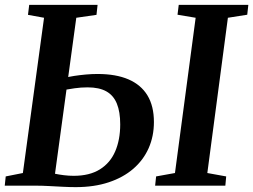

<svg xmlns="http://www.w3.org/2000/svg" viewBox="-20 -763 1041 789"><path d="M291 6Q267.5 6 238.2 4.5Q209 3 180.5 1.5Q152 0 129.5 0H-0.5L3.5 -38L74 -52L161 -690L95 -702L100 -743H381L376.5 -702L293.5 -690L206 -49Q222.5 -45.5 242.8 -43Q263 -40.5 283 -40.5Q348 -40.5 390.5 -67Q433 -93.5 453.5 -141.2Q474 -189 474 -252Q474 -303.5 460.2 -337.2Q446.5 -371 417 -387.5Q387.5 -404 340 -404Q312.5 -404 286.2 -400.2Q260 -396.5 241.5 -393L246.5 -443Q262 -447.5 284.8 -451Q307.5 -454.5 332.8 -456.8Q358 -459 380.5 -459Q456.5 -459 508 -436.8Q559.5 -414.5 586 -370.8Q612.5 -327 612.5 -261.5Q612.5 -203 590.8 -154Q569 -105 527.5 -69.2Q486 -33.5 426.5 -13.8Q367 6 291 6ZM617.5 0 621.5 -38 699 -52 784 -690 709.5 -702.5 714.5 -743H1000.5L996 -702.5L916.5 -690L832 -52L909.5 -38L906 0Z"/></svg>

Font: Merriweather 48pt SemiBold
Style: Italic
Weight: 600
Italic angle: -7.8°
Designer: Eben Sorkin
Foundry: Eben Sorkin
Version: Version 2.101